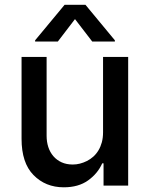

<svg xmlns="http://www.w3.org/2000/svg" viewBox="-20 -787 634 814"><path d="M71.4 -545.5H177.6V-211.3Q177.6 -185.7 184.8 -163.5Q192.1 -141.3 206.3 -124.8Q220.5 -108.3 241.1 -98.9Q261.7 -89.5 288.7 -89.5Q318.5 -89.5 348.4 -104.4Q363.3 -111.9 375.9 -123.2Q388.5 -134.6 397.5 -149.7Q406.6 -164.8 411.8 -183.9Q416.9 -203.1 416.9 -226.2V-545.5H523.4V0H419V-94.5H413.4Q394.5 -51.5 353.3 -22Q312.5 7.1 250.4 7.1Q172.9 7.1 121.8 -45.1Q71.4 -96.6 71.4 -198.5ZM253.9 -766.7H342.3L467 -616.1V-610.8H371.1L297.9 -706L225.1 -610.8H128.9V-616.1Z"/></svg>

Font: Inter P Medium
Style: Regular
Weight: 500
Designer: Rasmus Andersson
Foundry: rsms
Version: Version 3.018;git-588b23468